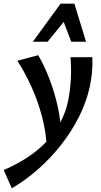

<svg xmlns="http://www.w3.org/2000/svg" viewBox="-74 -731 547 1040"><path d="M-10 289 -54 190Q18 159 77 120Q136 81 180 33.5Q224 -14 253 -68.5Q282 -123 295 -185Q306 -239 309.5 -298Q313 -357 308 -421H426Q428 -381 424.5 -341Q421 -301 412 -260Q394 -178 354 -98.5Q314 -19 257.5 53Q201 125 133 185Q65 245 -10 289ZM180 82Q177 -12 153.5 -100Q130 -188 94.5 -265Q59 -342 20 -402L133 -432Q167 -374 194.5 -301.5Q222 -229 239 -152.5Q256 -76 256 -3ZM104 -505 254 -711H329L296 -643L184 -505ZM312 -505 260 -641 254 -711H329L392 -505Z"/></svg>

Font: Ysabeau Office
Style: Bold Italic
Weight: 700
Italic angle: -12°
Designer: Christian Thalmann (Catharsis Fonts)
Version: Version 2.001;gftools[0.9.30]; featfreeze: tnum,lnum,ss02